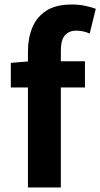

<svg xmlns="http://www.w3.org/2000/svg" viewBox="-20 -832 445 852"><path d="M104 0V-605Q104 -663 123.5 -710Q143 -757 185.5 -784.5Q228 -812 298 -812Q332 -812 359 -806Q386 -800 405 -793L378 -683Q350 -696 318 -696Q286 -696 268 -675Q250 -654 250 -608V0ZM28 -444V-553L112 -560H357V-444Z"/></svg>

Font: Noto Sans SC
Style: Bold
Weight: 700
Designer: Ryoko NISHIZUKA  (kana, bopomofo & ideographs); Paul D. Hunt (Latin, Greek & Cyrillic); Sandoll Communications , Soo-you
Foundry: Adobe
Version: Version 2.004-H2;hotconv 1.0.118;makeotfexe 2.5.65603